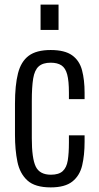

<svg xmlns="http://www.w3.org/2000/svg" viewBox="-20 -804 429 833"><path d="M200 9Q132 9 99 -21Q66 -51 55.5 -102.5Q45 -154 45 -219V-354Q45 -434 58 -485.5Q71 -537 104.5 -562Q138 -587 200 -587Q261 -587 293 -564Q325 -541 336 -499Q347 -457 347 -402V-374H279V-402Q279 -453 271.5 -481Q264 -509 246.5 -520.5Q229 -532 200 -532Q166 -532 148 -516Q130 -500 124 -463.5Q118 -427 118 -366V-204Q118 -117 135 -81.5Q152 -46 201 -46Q235 -46 252 -61.5Q269 -77 274 -108Q279 -139 279 -185V-217H347V-189Q347 -131 336.5 -86.5Q326 -42 294 -16.5Q262 9 200 9ZM156 -674V-784H234V-674Z"/></svg>

Font: Oswald Light
Style: Regular
Weight: 300
Designer: Vernon Adams
Foundry: Vernon Adams
Version: Version 4.103;gftools[0.9.33.dev8+g029e19f]